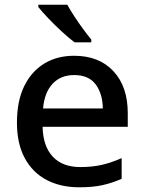

<svg xmlns="http://www.w3.org/2000/svg" viewBox="-20 -879 612 816"><path d="M295 -642Q401 -642 462 -576.5Q523 -511 523 -398V-340H161Q163 -257 204.5 -213Q246 -169 321 -169Q373 -169 413.5 -178.5Q454 -188 497 -207V-119Q456 -101 415 -92Q374 -83 317 -83Q238 -83 178.5 -114Q119 -145 85.5 -206.5Q52 -268 52 -358Q52 -449 82.5 -512Q113 -575 167.5 -608.5Q222 -642 295 -642ZM295 -560Q238 -560 203.5 -523Q169 -486 163 -418H417Q416 -481 386.5 -520.5Q357 -560 295 -560ZM266 -859Q278 -837 296 -809.5Q314 -782 333 -756Q352 -730 368 -711V-699H297Q273 -717 242.5 -745Q212 -773 184.5 -802Q157 -831 143 -849V-859Z"/></svg>

Font: Noto Sans Kannada UI Medium
Style: Regular
Weight: 500
Designer: Jelle Bosma - Monotype Design Team
Foundry: Monotype Imaging Inc.
Version: Version 2.005; ttfautohint (v1.8.4.7-5d5b)